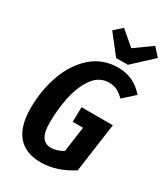

<svg xmlns="http://www.w3.org/2000/svg" viewBox="-227 -1032 1003 1148"><g transform="rotate(30 274.5 -458.0)"><path d="M549 -624 471 -554Q445 -580 421 -591.5Q397 -603 366 -603Q300 -603 257.5 -545Q215 -487 196 -399Q177 -311 177 -218Q177 -152 197.5 -121.5Q218 -91 257 -91Q298 -91 341 -117L365 -291H294L296 -393H512L465 -55Q414 -21 358 -3Q302 15 249 15Q143 15 89 -48.5Q35 -112 35 -237Q35 -358 73 -466Q111 -574 187 -641Q263 -708 369 -708Q478 -708 549 -624ZM544 -876 409 -751H328L225 -883L279 -931L377 -847L494 -931Z"/></g></svg>

Font: Fira Sans Compressed SemiBold
Style: Italic
Weight: 600
Width: 1
Italic angle: -8°
Designer: bBox Type GmbH & Carrois Corporate GbR & Edenspiekermann AG
Foundry: bBox Type GmbH & Carrois Corporate GbR & Edenspiekermann AG
Version: Version 4.301